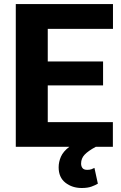

<svg xmlns="http://www.w3.org/2000/svg" viewBox="-20 -731 601 956"><path d="M542 -123V0H457Q418.9 20.5 401.4 39.1Q383.8 57.6 383.8 83.5Q383.8 96.7 390.6 105.7Q397.5 114.7 414.1 114.7Q427.2 114.7 435.5 111.6Q443.8 108.4 450.2 105L467.3 183.6Q455.1 190.9 435.8 198Q416.5 205.1 386.7 205.1Q339.4 205.1 305.7 178.7Q272 152.3 272 102.1Q272 75.2 283.4 49.1Q294.9 22.9 325.2 0H58.6V-710.9H542.5V-587.4H217.8V-424.8H493.2V-305.7H217.8V-123Z"/></svg>

Font: Vazirmatn RD ExtraBold
Style: Regular
Weight: 800
Designer: Saber Rastikerdar
Foundry: Saber Rastikerdar
Version: Version 32.102